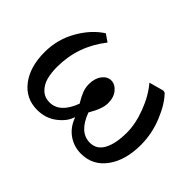

<svg xmlns="http://www.w3.org/2000/svg" viewBox="-100 -744 987 987"><g transform="rotate(45 393.5 -250.5)"><path d="M230 14.2Q147 14.2 96.9 -51Q46.9 -116.2 46.9 -223.1Q46.9 -315.9 91.8 -394.5Q136.7 -473.1 201.2 -514.2L241.2 -486.8Q146 -366.2 146 -214.8Q146 -171.4 155 -137.7Q164.1 -104 187.7 -81.1Q211.4 -58.1 247.1 -58.1Q322.8 -58.1 361.8 -163.1Q342.8 -194.3 333.5 -218Q324.2 -241.7 324.2 -268.1Q324.2 -309.6 344.2 -336.2Q364.3 -362.8 392.1 -362.8Q420.4 -362.8 442.1 -336.9Q463.9 -311 463.9 -268.1Q463.9 -227.5 425.8 -163.1Q464.4 -58.1 541 -58.1Q590.3 -58.1 614.7 -104.2Q639.2 -150.4 639.2 -230Q639.2 -293.5 611.1 -367.7Q583 -441.9 539.1 -493.2L619.1 -515.1L630.9 -512.2Q671.9 -471.2 703.4 -394Q734.9 -316.9 734.9 -235.8Q734.9 -124 684.1 -54.9Q633.3 14.2 548.8 14.2Q496.6 14.2 455.6 -14.6Q414.6 -43.5 396 -95.2H393.1Q380.9 -54.7 336.2 -20.3Q291.5 14.2 230 14.2Z"/></g></svg>

Font: Literata Book
Style: Regular
Weight: 400
Designer: Latin by Veronika Burian and Jose Scaglione. Greek by Irene Vlachou. Cyrillic by Vera Evstafieva
Foundry: TypeTogether
Version: Version 2.003;PS 002.003;hotconv 1.0.88;makeotf.lib2.5.64775